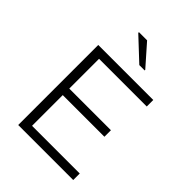

<svg xmlns="http://www.w3.org/2000/svg" viewBox="-257 -1042 1167 1167"><g transform="rotate(45 326.0 -459.0)"><path d="M117 0V-688H590V-632H180V-376H538V-320H180V-56H590V0ZM380 -778 237 -912V-918H307L426 -783V-778Z"/></g></svg>

Font: Saira SemiExpanded Light
Style: Regular
Weight: 300
Width: 6
Designer: Hector Gatti with collaboration of the Omnibus-Type team
Foundry: Omnibus-Type
Version: Version 1.101